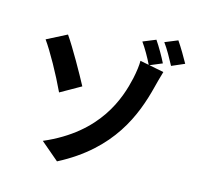

<svg xmlns="http://www.w3.org/2000/svg" viewBox="-129 -1005 1257 1213"><g transform="rotate(15 500.0 -398.5)"><path d="M207 -722 78 -656C124 -592 197 -461 247 -354L379 -429C342 -499 256 -652 207 -722ZM890 -867 807 -833C834 -797 865 -740 887 -699L970 -735C951 -770 915 -831 890 -867ZM755 -835 672 -801C698 -765 729 -711 749 -669L692 -680C693 -655 687 -608 677 -562C646 -425 568 -178 227 -32L347 70C677 -100 772 -350 821 -543C826 -563 839 -613 850 -649L754 -668L833 -701C815 -738 780 -799 755 -835Z"/></g></svg>

Font: Noto Sans Mono CJK SC
Style: Bold
Weight: 700
Designer: Ryoko NISHIZUKA 西塚涼子 (kana, bopomofo & ideographs); Paul D. Hunt (Latin, Greek & Cyrillic); Sandoll Communications 산돌커뮤니
Foundry: Adobe
Version: Version 2.004;hotconv 1.0.118;makeotfexe 2.5.65603